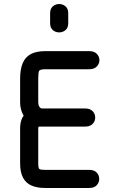

<svg xmlns="http://www.w3.org/2000/svg" viewBox="-20 -934 563 954"><path d="M423 -590Q448 -590 461 -603.5Q474 -617 474 -635Q474 -653 461 -666.5Q448 -680 423 -680Q393 -680 374 -680Q355 -680 337.5 -680Q320 -680 294 -680Q279 -680 268 -680Q257 -680 243 -680Q229 -680 206 -680Q160 -680 132.5 -665Q105 -650 92.5 -619.5Q80 -589 80 -544Q80 -525 80 -502.5Q80 -480 80 -459Q80 -438 80 -426Q80 -400 88.5 -378Q97 -356 112 -339.5Q127 -323 146.5 -314Q166 -305 189 -305Q202 -305 230 -305Q258 -305 290.5 -305Q323 -305 353.5 -305Q384 -305 403 -305Q423 -305 435 -314Q447 -323 451 -336.5Q455 -350 451 -363.5Q447 -377 435 -386Q423 -395 403 -395Q384 -395 357.5 -395Q331 -395 301 -395Q271 -395 242.5 -395Q214 -395 190 -395Q152 -395 127.5 -383.5Q103 -372 91.5 -350Q80 -328 80 -297Q80 -273 80 -241Q80 -209 80 -177Q80 -145 80 -122Q80 -78 94.5 -51Q109 -24 136.5 -12Q164 0 204 0Q216 0 225.5 0Q235 0 249 0Q263 0 288 0Q311 0 350 0Q389 0 423 0Q448 0 460.5 -13.5Q473 -27 473 -45Q473 -63 460.5 -76.5Q448 -90 423 -90Q389 -90 367.5 -90Q346 -90 328.5 -90Q311 -90 288 -90Q263 -90 247 -90Q231 -90 204 -90Q182 -90 176 -94Q170 -98 170 -122Q170 -137 170 -165Q170 -193 170 -227.5Q170 -262 170 -297Q170 -305 175 -305Q180 -305 190 -305Q206 -305 233.5 -305Q261 -305 293 -305Q325 -305 354.5 -305Q384 -305 403 -305Q423 -305 435 -314Q447 -323 451 -336.5Q455 -350 451 -363.5Q447 -377 435 -386Q423 -395 403 -395Q384 -395 356 -395Q328 -395 297 -395Q266 -395 237.5 -395Q209 -395 189 -395Q184 -395 180.5 -398Q177 -401 174.5 -405.5Q172 -410 171 -415.5Q170 -421 170 -426Q170 -444 170 -461Q170 -478 170 -498Q170 -518 170 -544Q170 -572 174 -581Q178 -590 206 -590Q222 -590 233.5 -590Q245 -590 258.5 -590Q272 -590 294 -590Q320 -590 356.5 -590Q393 -590 423 -590ZM229 -819Q229 -796 242.5 -784.5Q256 -773 274 -773Q292 -773 305.5 -784.5Q319 -796 319 -819Q319 -830 319 -837Q319 -844 319 -851Q319 -858 319 -868Q319 -891 305.5 -902.5Q292 -914 274 -914Q256 -914 242.5 -902.5Q229 -891 229 -868Q229 -858 229 -851Q229 -844 229 -837Q229 -830 229 -819Z"/></svg>

Font: Tilt Neon
Style: Regular
Weight: 400
Designer: Andy Clymer
Foundry: Andy Clymer
Version: Version 1.000